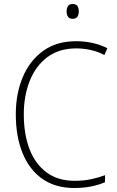

<svg xmlns="http://www.w3.org/2000/svg" viewBox="-20 -930 586 960"><path d="M361 -688Q275 -688 216.5 -644Q158 -600 128.5 -525Q99 -450 99 -359Q99 -258 128 -183.5Q157 -109 213.5 -67.5Q270 -26 353 -26Q400 -26 438 -34.5Q476 -43 505 -54V-19Q476 -6 437.5 2Q399 10 351 10Q257 10 192 -35.5Q127 -81 93 -164Q59 -247 59 -359Q59 -461 93.5 -543.5Q128 -626 195 -675Q262 -724 361 -724Q446 -724 517 -689L502 -655Q467 -673 431.5 -680.5Q396 -688 361 -688ZM343 -910Q361 -910 367.5 -899.5Q374 -889 374 -873Q374 -857 367 -846.5Q360 -836 343 -836Q327 -836 320 -846.5Q313 -857 313 -873Q313 -889 320 -899.5Q327 -910 343 -910Z"/></svg>

Font: Noto Sans Hebrew SemiCondensed ExtraLight
Style: Regular
Weight: 200
Width: 4
Designer: Monotype Design Team
Foundry: Monotype Imaging Inc.
Version: Version 2.004; ttfautohint (v1.8.4.7-5d5b)